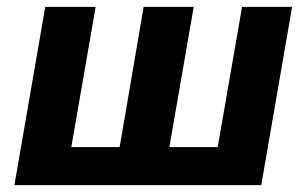

<svg xmlns="http://www.w3.org/2000/svg" viewBox="-20 -540 894 560"><path d="M615 -111H474L545 -520H399L329 -111H188L259 -520H112L22 0H742L832 -520H686Z"/></svg>

Font: Fixel Display
Style: Bold Italic
Weight: 700
Italic angle: -10°
Designer: AlfaBravo + MacPaw
Foundry: Kyrylo Tkachov, Marchela Mozhyna, Serhii Makarenko, Maria Weinstein, Zakhar Kryvoshyya
Version: Version 1.210;Glyphs 3.2 (3217)